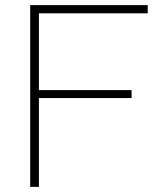

<svg xmlns="http://www.w3.org/2000/svg" viewBox="-20 -730 633 750"><path d="M132 0H98V-710H557V-678H132V-378H494V-347H132Z"/></svg>

Font: Raleway
Style: ExtraLight
Weight: 200
Designer: Matt McInerney, Pablo Impallari, Rodrigo Fuenzalida
Foundry: Matt McInerney, Pablo Impallari, Rodrigo Fuenzalida
Version: Version 2.001